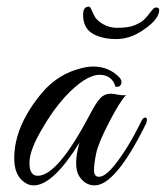

<svg xmlns="http://www.w3.org/2000/svg" viewBox="-20 -558 501 580"><path d="M279 -24Q298 -24 326 -59Q367 -110 407 -192Q411 -201 416.5 -202.5Q422 -204 423.5 -199Q425 -194 421 -184Q329 2 266 2Q237 2 219 -26Q210 -41 210 -66Q210 -91 220 -127Q140 2 82 2Q66 2 53 -8Q23 -29 23 -80Q23 -178 108 -279Q156 -335 226 -352Q245 -357 262 -357Q308 -357 340 -325Q350 -314 346 -304Q342 -294 329 -296Q318 -332 281 -332Q238 -332 175 -264Q139 -224 108 -170Q69 -105 69 -66Q69 -27 94 -27Q154 -27 251 -211Q270 -248 283 -261.5Q296 -275 316 -275Q320 -275 336.5 -272Q353 -269 361 -271Q343 -253 310 -189.5Q277 -126 270.5 -94.5Q264 -63 264 -43.5Q264 -24 279 -24ZM461 -528Q461 -498 406 -463Q370 -440 331 -440Q292 -440 264 -454Q231 -471 231 -513Q231 -538 248 -538Q252 -538 255 -531.5Q258 -525 262.5 -515Q267 -505 273 -499Q299 -474 334 -474Q369 -474 387.5 -482Q406 -490 415 -498.5Q424 -507 439 -527Q449 -540 459 -533Q461 -531 461 -528Z"/></svg>

Font: Great Vibes
Style: Regular
Weight: 400
Designer: Robert E. Leuschke
Foundry: Robert E. Leuschke
Version: Version 1.001